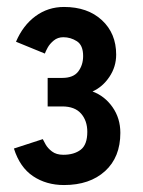

<svg xmlns="http://www.w3.org/2000/svg" viewBox="-20 -725 412 552"><path d="M164 -193Q113 -193 75 -218.5Q37 -244 20 -298L103 -325Q105 -321 111 -310Q117 -299 129.5 -289.5Q142 -280 162 -280Q193 -280 212 -294.5Q231 -309 231 -346Q231 -378 213 -398.5Q195 -419 159 -419H117V-501H159Q191 -501 205 -519.5Q219 -538 219 -564Q219 -595 201 -606.5Q183 -618 162 -618Q146 -618 134.5 -608.5Q123 -599 117 -588Q111 -577 109 -571L26 -605Q46 -652 82 -678.5Q118 -705 164 -705Q232 -705 273 -667Q314 -629 314 -568Q314 -533 294.5 -504Q275 -475 246 -462Q281 -449 303.5 -417Q326 -385 326 -343Q326 -273 282 -233Q238 -193 164 -193Z"/></svg>

Font: Zen Kaku Gothic Antique
Style: Bold
Weight: 700
Designer: Yoshimichi Ohira
Foundry: Positype
Version: Version 1.001